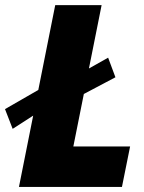

<svg xmlns="http://www.w3.org/2000/svg" viewBox="-34 -740 571 760"><path d="M16.1 -230 -14.2 -308.1 131.8 -392.1 288.1 -452.1 394 -511.7 422.9 -434.1 252.9 -344.2 97.2 -282.2ZM41 0 184.6 -719.7H368.2L256.3 -160.2H481L448.7 0Z"/></svg>

Font: Reddit Sans Black
Style: Italic
Weight: 900
Italic angle: -11.25°
Designer: Stephen Hutchings
Version: Version 1.013